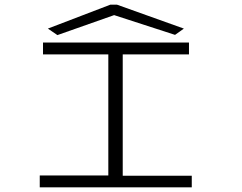

<svg xmlns="http://www.w3.org/2000/svg" viewBox="-20 -806 1040 826"><path d="M151 0V-51H446V-572H165V-623H793V-572H508V-50H805V0ZM227 -655 186 -683 455 -786H483L771 -683L733 -656L471 -741Z"/></svg>

Font: Inconsolata UltraExpanded Light
Style: Regular
Weight: 300
Width: 9
Monospace: yes
Designer: Raph Levien, Cyreal, Brenton Simpson
Foundry: Raph Levien, Cyreal, Google
Version: Version 3.001; ttfautohint (v1.8.2.53-6de2)